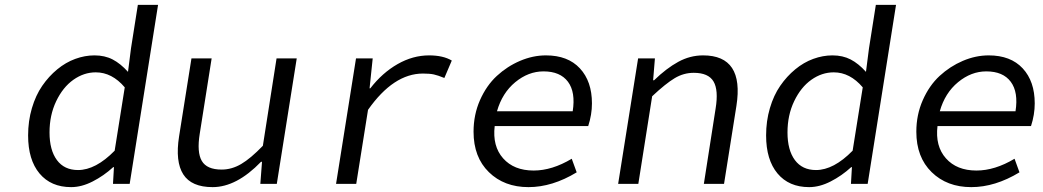

<svg xmlns="http://www.w3.org/2000/svg" viewBox="-20 -747 4237 780"><path d="M269 13.2Q187 13.2 140.6 -42.2Q94.2 -97.7 94.2 -196.8Q94.2 -255.4 109.6 -307.6Q125 -359.9 151.6 -398.4Q178.2 -437 212.6 -465.3Q247.1 -493.7 285.9 -507.8Q324.7 -522 363.8 -522Q405.8 -522 437.7 -505.4Q469.7 -488.8 500 -455.1L512.2 -550.8L540 -727.1H622.1L506.8 0H439L442.9 -67.9H439.9Q401.4 -32.7 356.4 -9.8Q311.5 13.2 269 13.2ZM296.9 -56.2Q368.7 -56.2 445.8 -134.8L486.8 -392.1Q435.1 -453.1 369.1 -453.1Q320.8 -453.1 278.1 -422.9Q235.4 -392.6 208.3 -335.9Q181.2 -279.3 181.2 -209Q181.2 -137.2 211.2 -96.7Q241.2 -56.2 296.9 -56.2Z M843.8 13.2Q757.8 13.2 724.6 -38.6Q691.4 -90.3 707.5 -192.9L757.8 -509.8H839.8L791.5 -204.1Q779.3 -128.4 799.8 -93.3Q820.3 -58.1 880.4 -58.1Q921.4 -58.1 959.7 -80.6Q998 -103 1047.9 -154.8L1103.5 -509.8H1185.5L1104.5 0H1037.6L1044.4 -89.8H1040.5Q940.9 13.2 843.8 13.2Z M1345.2 0 1426.3 -509.8H1494.1L1481.4 -388.2H1484.4Q1533.2 -451.2 1595.2 -486.6Q1657.2 -522 1723.1 -522Q1780.3 -522 1815.4 -501L1785.2 -430.2Q1759.3 -440.9 1742.4 -444.6Q1725.6 -448.2 1698.2 -448.2Q1578.6 -448.2 1475.1 -300.8L1427.2 0Z M2127 13.2Q2028.3 13.2 1966.1 -47.6Q1903.8 -108.4 1903.8 -211.9Q1903.8 -280.8 1929.9 -340.1Q1956.1 -399.4 1998.3 -438.5Q2040.5 -477.5 2092.8 -499.8Q2145 -522 2197.8 -522Q2287.1 -522 2335.9 -469.2Q2384.8 -416.5 2384.8 -327.1Q2384.8 -281.2 2369.6 -234.9H1989.7Q1980 -153.3 2023.9 -103.8Q2067.9 -54.2 2147.9 -54.2Q2222.7 -54.2 2302.7 -102.1L2322.8 -46.9Q2223.6 13.2 2127 13.2ZM1999 -294.9H2306.6Q2318.8 -372.6 2287.4 -414.8Q2255.9 -457 2188 -457Q2126.5 -457 2073.2 -413.1Q2020 -369.1 1999 -294.9Z M2491.2 0 2572.3 -509.8H2640.6L2633.3 -420.9H2637.2Q2687 -469.2 2735.1 -495.6Q2783.2 -522 2836.4 -522Q3003.9 -522 2971.7 -316.9L2921.4 0H2839.4L2887.2 -306.2Q2899.4 -380.9 2878.7 -416Q2857.9 -451.2 2798.3 -451.2Q2757.3 -451.2 2720.9 -429.4Q2684.6 -407.7 2629.4 -356L2573.2 0Z M3267.1 13.2Q3185.1 13.2 3138.7 -42.2Q3092.3 -97.7 3092.3 -196.8Q3092.3 -255.4 3107.7 -307.6Q3123 -359.9 3149.7 -398.4Q3176.3 -437 3210.7 -465.3Q3245.1 -493.7 3283.9 -507.8Q3322.8 -522 3361.8 -522Q3403.8 -522 3435.8 -505.4Q3467.8 -488.8 3498 -455.1L3510.3 -550.8L3538.1 -727.1H3620.1L3504.9 0H3437L3440.9 -67.9H3438Q3399.4 -32.7 3354.5 -9.8Q3309.6 13.2 3267.1 13.2ZM3294.9 -56.2Q3366.7 -56.2 3443.8 -134.8L3484.9 -392.1Q3433.1 -453.1 3367.2 -453.1Q3318.8 -453.1 3276.1 -422.9Q3233.4 -392.6 3206.3 -335.9Q3179.2 -279.3 3179.2 -209Q3179.2 -137.2 3209.2 -96.7Q3239.3 -56.2 3294.9 -56.2Z M3925.8 13.2Q3827.1 13.2 3764.9 -47.6Q3702.6 -108.4 3702.6 -211.9Q3702.6 -280.8 3728.8 -340.1Q3754.9 -399.4 3797.1 -438.5Q3839.4 -477.5 3891.6 -499.8Q3943.8 -522 3996.6 -522Q4085.9 -522 4134.8 -469.2Q4183.6 -416.5 4183.6 -327.1Q4183.6 -281.2 4168.5 -234.9H3788.6Q3778.8 -153.3 3822.8 -103.8Q3866.7 -54.2 3946.8 -54.2Q4021.5 -54.2 4101.6 -102.1L4121.6 -46.9Q4022.5 13.2 3925.8 13.2ZM3797.9 -294.9H4105.5Q4117.7 -372.6 4086.2 -414.8Q4054.7 -457 3986.8 -457Q3925.3 -457 3872.1 -413.1Q3818.8 -369.1 3797.9 -294.9Z"/></svg>

Font: Office Code Pro D Italic
Style: Regular
Weight: 400
Italic angle: -9°
Designer: Nathan Rutzky & Paul D. Hunt
Foundry: Adobe Systems Incorporated
Version: Version 1.004;PS 001.004;hotconv 1.0.70;makeotf.lib2.5.58329